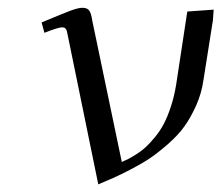

<svg xmlns="http://www.w3.org/2000/svg" viewBox="-20 -464 575 498"><path d="M87.9 -405.8Q142.6 -428.7 162.8 -436.3Q183.1 -443.8 193.8 -443.8Q207 -443.8 211.9 -436Q216.8 -428.2 219.2 -411.1L295.9 -43.9Q306.2 -48.3 313 -51.8Q319.8 -55.2 333.7 -64Q347.7 -72.8 357.9 -82.3Q368.2 -91.8 381.6 -107.9Q395 -124 404.8 -142.6Q414.6 -161.1 423.3 -187.7Q432.1 -214.4 437 -245.1L465.8 -434.1L534.2 -439L532.2 -411.1L507.8 -256.8Q502.9 -222.2 489 -190.9Q475.1 -159.7 458.3 -136.2Q441.4 -112.8 416 -90.6Q390.6 -68.4 370.1 -54.4Q349.6 -40.5 320.6 -25.4Q291.5 -10.3 275.4 -3.2Q259.3 3.9 234.9 14.2L155.8 -372.1Q153.8 -385.3 150.6 -389.2Q147.5 -393.1 141.1 -393.1Q130.9 -393.1 95.2 -378.9Z"/></svg>

Font: Dehuti Alt
Style: Italic
Weight: 400
Version: Version 1.2